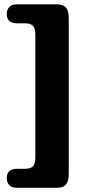

<svg xmlns="http://www.w3.org/2000/svg" viewBox="-20 -762 420 910"><path d="M147.5 -14.5V-599Q147.5 -628 136.2 -639.8Q125 -651.5 97 -651.5H60.5Q12 -651.5 12 -696.5Q12 -715.5 23.5 -728.5Q35 -741.5 60.5 -741.5H249Q280.5 -741.5 293.2 -725.2Q306 -709 306 -674V60.5Q306 95.5 293.2 111.8Q280.5 128 249 128H60.5Q35 128 23.5 115Q12 102 12 83Q12 38 60.5 38H97Q125 38 136.2 26.2Q147.5 14.5 147.5 -14.5Z"/></svg>

Font: Fraunces 72pt S100 Black
Style: Regular
Weight: 900
Version: Version 1.000; ttfautohint (v1.8.3)